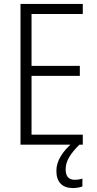

<svg xmlns="http://www.w3.org/2000/svg" viewBox="-20 -734 491 974"><path d="M84 0V-714H400V-663H140V-400H385V-349H140V-51H400V0ZM359 178Q380 178 398 172V212Q374 220 350 220Q309 220 287.5 197.5Q266 175 266 133Q266 95 288.5 58Q311 21 351 -12L383 0Q348 34 330.5 64Q313 94 313 125Q313 178 359 178Z"/></svg>

Font: Noto Sans Display Light Narrow
Style: Regular
Weight: 300
Width: 4
Designer: Monotype Design team
Foundry: Monotype Imaging Inc.
Version: Version 1.000